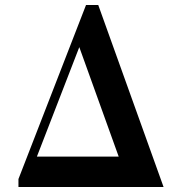

<svg xmlns="http://www.w3.org/2000/svg" viewBox="-20 -750 700 770"><path d="M128 -122 298 -561 456 -122ZM54 0H636L374 -730H325L54 -32Z"/></svg>

Font: Km Standard TT
Style: Bold
Weight: 700
Designer: Alexey Kryukov <alexios@thessalonica.org.ru>
Version: Version 2.0.2